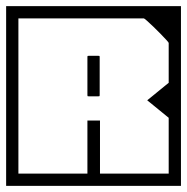

<svg xmlns="http://www.w3.org/2000/svg" viewBox="-40 -606 610 626"><path d="M-20 -188V-398H20Q20 -398 20 -382.2Q20 -366.5 20 -345.5Q20 -324.5 20 -308.8Q20 -293 20 -293Q20 -293 20 -293Q20 -293 20 -293Q20 -293 20 -293Q20 -293 20 -293Q20 -293 20 -277.2Q20 -261.5 20 -240.5Q20 -219.5 20 -203.8Q20 -188 20 -188ZM440 -279Q440 -279 440 -279Q440 -279 440 -279Q440 -279 450.5 -287.5Q461 -296 475 -307.5Q489 -319 499.5 -327.5Q510 -336 510 -336V-386H529H550Q550 -386 550 -364.5Q550 -343 550 -311Q550 -279 550 -247Q550 -215 550 -193.5Q550 -172 550 -172H529H510V-222Q510 -222 499.5 -230.5Q489 -239 475 -250.5Q461 -262 450.5 -270.5Q440 -279 440 -279Q440 -279 440 -279Q440 -279 440 -279ZM-20 -279H20Q20 -279 20 -261.8Q20 -244.5 20 -217.2Q20 -190 20 -159.5Q20 -129 20 -101.8Q20 -74.5 20 -57.2Q20 -40 20 -40Q20 -40 20 -40Q20 -40 20 -40Q20 -40 20 -40Q20 -40 20 -40Q20 -40 20 -40Q20 -40 20 -40Q20 -40 20 -40Q20 -40 20 -40Q20 -40 20 -40Q20 -40 20 -40Q20 -40 20 -40Q20 -40 20 -40Q20 -40 20 -40Q20 -40 38.2 -40Q56.5 -40 85.2 -40Q114 -40 146 -40Q178 -40 206.8 -40Q235.5 -40 253.8 -40Q272 -40 272 -40Q272 -30.5 272 -20.2Q272 -10 272 0Q272 0 272 0Q272 0 272 0Q272 0 272 0Q272 0 272 0Q272 0 272 0Q272 0 251 0Q230 0 196.8 0Q163.5 0 126 0Q88.5 0 55.2 0Q22 0 1 0Q-20 0 -20 0Q-20 0 -20 0Q-20 0 -20 0Q-20 0 -20 0Q-20 0 -20 0Q-20 0 -20 -20.2Q-20 -40.5 -20 -72.2Q-20 -104 -20 -139.5Q-20 -175 -20 -206.8Q-20 -238.5 -20 -258.8Q-20 -279 -20 -279ZM-20 -307Q-20 -307 -20 -327.2Q-20 -347.5 -20 -379.2Q-20 -411 -20 -446.5Q-20 -482 -20 -513.8Q-20 -545.5 -20 -565.8Q-20 -586 -20 -586Q-20 -586 -20 -586Q-20 -586 -20 -586Q-20 -586 -20 -586Q-20 -586 -20 -586Q-20 -586 1 -586Q22 -586 55.2 -586Q88.5 -586 126 -586Q163.5 -586 196.8 -586Q230 -586 251 -586Q272 -586 272 -586Q272 -586 272 -586Q272 -586 272 -586Q272 -586 272 -586Q272 -586 272 -586Q272 -586 272 -586Q272 -576.5 272 -566.2Q272 -556 272 -546Q272 -546 253.8 -546Q235.5 -546 206.8 -546Q178 -546 146 -546Q114 -546 85.2 -546Q56.5 -546 38.2 -546Q20 -546 20 -546Q20 -546 20 -546Q20 -546 20 -546Q20 -546 20 -546Q20 -546 20 -546Q20 -546 20 -546Q20 -546 20 -546Q20 -546 20 -546Q20 -546 20 -546Q20 -546 20 -546Q20 -546 20 -546Q20 -546 20 -546Q20 -546 20 -546Q20 -546 20 -546Q20 -546 20 -528.8Q20 -511.5 20 -484.2Q20 -457 20 -426.5Q20 -396 20 -368.8Q20 -341.5 20 -324.2Q20 -307 20 -307ZM550 -307H510V-466Q510 -467.5 502.2 -476Q494.5 -484.5 483 -496.2Q471.5 -508 459.5 -519.5Q447.5 -531 439 -538.5Q430.5 -546 429 -546Q429 -546 429 -546Q429 -546 429 -546Q429 -546 429 -546Q429 -546 411.8 -546Q394.5 -546 369 -546Q343.5 -546 318 -546Q292.5 -546 275.2 -546Q258 -546 258 -546Q258 -556 258 -566.2Q258 -576.5 258 -586Q258 -586 258 -586Q258 -586 258 -586Q258 -586 258 -586Q258 -586 258 -586Q258 -586 258 -586Q261.5 -586 284 -586Q306.5 -586 339.8 -586Q373 -586 409.2 -586Q445.5 -586 477.5 -586Q509.5 -586 529.8 -586Q550 -586 550 -586Q550 -586 550 -586Q550 -586 550 -586Q550 -586 550 -586Q550 -586 550 -586Q550 -586 550 -565.8Q550 -545.5 550 -513.8Q550 -482 550 -446.5Q550 -411 550 -379.2Q550 -347.5 550 -327.2Q550 -307 550 -307ZM245 -296Q245 -296 245 -314.8Q245 -333.5 245 -358Q245 -382.5 245 -401.2Q245 -420 245 -420Q245 -420 245 -420Q245 -420 245 -420Q245 -423 245.5 -423.5Q246 -424 249 -424Q254.5 -424 259.8 -424Q265 -424 270.2 -424Q275.5 -424 281 -424Q284 -424 284.5 -423.5Q285 -423 285 -420Q285 -420 285 -420Q285 -420 285 -420Q285 -420 285 -401.2Q285 -382.5 285 -358Q285 -333.5 285 -314.8Q285 -296 285 -296Q285 -296 285 -296Q285 -296 285 -296Q285 -296 285 -296Q285 -296 285 -296Q285 -296 285 -296Q285 -296 285 -296Q285 -296 285 -296Q285 -293 284.5 -292.5Q284 -292 281 -292Q273 -292 265.2 -292Q257.5 -292 249 -292Q246 -292 245.5 -292.5Q245 -293 245 -296Q245 -296 245 -296Q245 -296 245 -296Q245 -296 245 -296Q245 -296 245 -296Q245 -296 245 -296Q245 -296 245 -296Q245 -296 245 -296ZM245 -213Q245 -213 248 -213Q251 -213 255.5 -213Q260 -213 265 -213Q270.5 -213 275.2 -213Q280 -213 283 -213Q286 -213 286 -213Q286 -205 286 -185.2Q286 -165.5 286 -141Q286 -116.5 286 -93.2Q286 -70 286 -55Q286 -40 286 -40Q286 -40 286 -40Q286 -40 286 -40Q286 -40 286 -40Q286 -40 302.2 -40Q318.5 -40 344 -40Q369.5 -40 398 -40Q426.5 -40 452 -40Q477.5 -40 493.8 -40Q510 -40 510 -40Q510 -40 510 -40Q510 -40 510 -40Q510 -40 510 -40Q510 -40 510 -55.8Q510 -71.5 510 -89.8Q510 -108 510 -115Q510 -120.5 510 -125.8Q510 -131 510 -138.8Q510 -146.5 510 -158.5Q510 -170.5 510 -189Q510 -189 510 -189Q510 -189 510 -189Q510 -189 510 -189Q510 -189 510 -199.5Q510 -210 510 -224Q510 -238 510 -248.5Q510 -259 510 -259H550Q550 -234.5 550 -204.8Q550 -175 550 -141.8Q550 -108.5 550 -72.8Q550 -37 550 0Q550 0 550 0Q550 0 550 0Q550 0 550 0Q550 0 550 0Q550 0 550 0Q550 0 550 0Q550 0 550 0Q550 0 550 0Q550 0 528.5 0Q507 0 473 0Q439 0 400.5 0Q362 0 327.2 0Q292.5 0 269.8 0Q247 0 245 0Q245 0 245 0Q245 0 245 0Q245 0 245 0Q245 0 245 0Q245 0 245 0Q245 0 245 0Q245 0 245 0Q245 0 245 -6Q245 -12 245 -20Q245 -28 245 -34Q245 -40 245 -40Q245 -40 245 -40Q245 -40 245 -40Q245 -40 245 -40Q245 -60 245 -79.8Q245 -99.5 245 -118.2Q245 -137 245 -154Q245 -171 245 -186Q245 -201 245 -213Z"/></svg>

Font: Honk
Style: Regular
Weight: 400
Designer: Noopur Datye & Yesha Goshar
Foundry: Ek Type
Version: Version 1.000